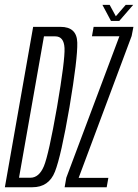

<svg xmlns="http://www.w3.org/2000/svg" viewBox="-50 -788 581 808"><path d="M-29.5 0H86Q155.5 0 181.2 -65.5Q207 -131 242.5 -337.5Q277 -542.5 275.2 -608.8Q273.5 -675 204.5 -675H89.5ZM30 -40 135 -635H182.5Q219 -635 221.5 -585.8Q224 -536.5 190 -337.5Q155 -137.5 134.8 -88.8Q114.5 -40 77.5 -40ZM222 0H399L406 -39.5H281L504 -636.5L511.5 -675H344L337 -635.5H452.5L229 -40ZM417 -700H452L510.5 -767.5H479L437.5 -719.5L411.5 -767.5H381Z"/></svg>

Font: Anybody ExtraCondensed Light
Style: Italic
Weight: 300
Width: 2
Italic angle: -10°
Version: Version 1.113;gftools[0.9.25]